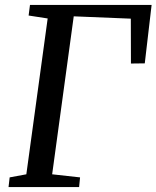

<svg xmlns="http://www.w3.org/2000/svg" viewBox="-20 -763 638 783"><path d="M14.8 0 19.4 -39.6 87.4 -52.2 174.4 -687.7 96.7 -699.7 102.3 -743H598.3L570.4 -504.6L514 -503.9L513.5 -686.9L280.7 -696.4L192.7 -52.2L306.5 -39.6L302.6 0Z"/></svg>

Font: Merriweather Light
Style: Italic
Weight: 300
Italic angle: -7.8°
Designer: Eben Sorkin
Foundry: Eben Sorkin
Version: Version 2.101